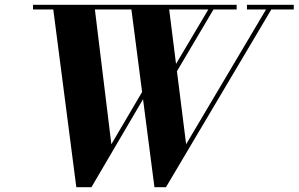

<svg xmlns="http://www.w3.org/2000/svg" viewBox="-20 -770 1244 800"><path d="M623.5 10 525 -750H682.5L755.5 -169L1100 -750H1122L671.5 10ZM298 10 199.5 -750H373L444 -169L607.5 -447H629L361 10ZM117.5 -730.5V-750H966V-730.5ZM662 -417 859.5 -750H881L684 -417ZM1009 -730.5V-750H1204V-730.5Z"/></svg>

Font: Bodoni Moda
Style: Bold Italic
Weight: 700
Italic angle: -13°
Version: Version 2.004